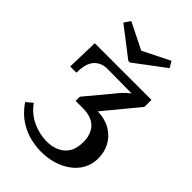

<svg xmlns="http://www.w3.org/2000/svg" viewBox="-280 -1071 1198 1198"><g transform="rotate(45 318.5 -472.5)"><path d="M376 -548Q402 -581 421 -601.5Q440 -622 465 -641L254 -643Q198 -644 164 -608Q130 -572 130 -489H75L81 -700H581V-638L395 -413Q465 -410 512 -380.5Q559 -351 582 -305.5Q605 -260 605 -209Q605 -154 581.5 -112Q558 -70 517 -41Q476 -12 424.5 2.5Q373 17 317 16Q278 16 228 4.5Q178 -7 127 -39Q76 -71 33 -133L75 -168Q116 -110 178 -82Q240 -54 302 -54Q347 -54 384.5 -70Q422 -86 444.5 -121Q467 -156 467 -213Q467 -282 430 -321Q393 -360 317 -361H251V-398ZM307 -770 116 -917 144 -959 319 -872 497 -961 521 -920 321 -770Z"/></g></svg>

Font: Lora SemiBold
Style: Regular
Weight: 600
Designer: Olga Karpushina, Alexei Vanyashin (Cyrillic)
Foundry: Cyreal
Version: Version 3.011; ttfautohint (v1.8.4.7-5d5b)